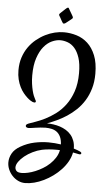

<svg xmlns="http://www.w3.org/2000/svg" viewBox="-71 -902 704 1248"><g transform="rotate(5 281.0 -278.0)"><path d="M308.1 -696.3Q350.6 -696.3 391.4 -683.8Q432.1 -671.4 464.1 -642.1Q496.1 -612.8 515.6 -564.7Q535.2 -516.6 535.2 -445.3Q535.2 -391.6 522.2 -347.9Q509.3 -304.2 487.5 -269Q465.8 -233.9 437 -206.5Q408.2 -179.2 376.5 -158.4Q344.7 -137.7 312 -122.6Q279.3 -107.4 250 -96.7Q270.5 -96.7 292.7 -93.5Q314.9 -90.3 335.7 -83.5Q356.4 -76.7 375 -65.4Q393.6 -54.2 407.7 -37.6Q421.9 -21 429.9 1Q438 22.9 438 51.3Q451.2 55.2 461.9 59.3Q472.7 63.5 481 67.4Q489.3 71.8 489.3 77.1Q489.3 80.6 486.8 83Q484.4 85.4 479 85.4Q476.6 85.4 469.7 84Q462.9 82.5 457.5 81.5L435.1 77.1Q429.2 107.9 413.1 136.5Q397 165 373.8 189.9Q350.6 214.8 322 235.6Q293.5 256.3 262.9 271.2Q232.4 286.1 201.2 294.2Q169.9 302.2 141.6 302.2Q117.7 302.2 95.9 291.7Q74.2 281.2 57.9 263.7Q41.5 246.1 31.7 223.6Q22 201.2 22 177.2Q22 147.5 37.6 119.1Q53.2 90.8 89.8 69.8Q133.3 44.9 179.2 35.2Q225.1 25.4 271 25.4Q292 25.4 312.3 27.1Q332.5 28.8 352.1 31.7Q350.6 2 341.6 -17.3Q332.5 -36.6 317.9 -47.9Q303.2 -59.1 284.2 -63.5Q265.1 -67.9 243.2 -67.9Q227.1 -67.9 210 -65.9Q192.9 -64 177.5 -61.8Q162.1 -59.6 150.4 -57.9Q138.7 -56.2 134.3 -56.2Q126.5 -56.2 120.4 -59.1Q114.3 -62 114.3 -68.8Q114.3 -74.2 117.9 -77.6Q121.6 -81.1 130.9 -85Q147 -91.3 175.3 -100.8Q203.6 -110.4 236.8 -127Q270 -143.6 304.2 -168.9Q338.4 -194.3 366.2 -231.7Q394 -269 411.6 -320.1Q429.2 -371.1 429.2 -439.9Q429.2 -500 416.5 -539.3Q403.8 -578.6 383.5 -601.6Q363.3 -624.5 338.4 -633.5Q313.5 -642.6 289.6 -642.6Q263.7 -642.6 235.1 -629.6Q206.5 -616.7 182.6 -587.9Q158.7 -559.1 143.1 -512.7Q127.4 -466.3 127.4 -399.4Q127.4 -369.6 130.9 -345Q134.3 -320.3 139.2 -300.8Q144 -281.2 149.7 -267.3Q155.3 -253.4 160.2 -245.1Q162.6 -241.2 164.1 -238Q165.5 -234.9 165.5 -232.4Q165.5 -224.6 155.8 -224.6Q152.3 -224.6 145 -227.1Q140.6 -228.5 130.9 -234.6Q121.1 -240.7 108.9 -251.7Q96.7 -262.7 83.5 -278.8Q70.3 -294.9 59.6 -316.4Q48.8 -337.9 42 -365Q35.2 -392.1 35.2 -425.3Q35.2 -470.7 47.6 -508.5Q60.1 -546.4 81.3 -576.4Q102.5 -606.4 130.1 -628.9Q157.7 -651.4 188 -666.5Q218.3 -681.6 249.3 -689Q280.3 -696.3 308.1 -696.3ZM114.3 238.8Q132.3 238.8 155.3 233.6Q178.2 228.5 202.4 218.5Q226.6 208.5 250.5 194.1Q274.4 179.7 294.4 160.9Q314.5 142.1 329.1 119.1Q343.8 96.2 349.1 69.3Q342.3 68.8 335.7 68.8Q329.1 68.8 322.3 68.8Q299.8 68.8 277.1 70.8Q254.4 72.8 232.9 77.1Q202.1 84 172.9 98.4Q143.6 112.8 120.8 131.1Q98.1 149.4 84.5 168.9Q70.8 188.5 70.8 205.6Q70.8 218.8 79.8 228.8Q88.9 238.8 114.3 238.8ZM356.4 -802.2Q357.9 -799.3 357.9 -796.4Q357.9 -790.5 348.6 -784.2Q336.4 -775.4 327.9 -767.8Q319.3 -760.3 313 -756.3Q307.1 -752.4 302.2 -752.4Q298.3 -752.4 296.6 -754.4Q294.9 -756.3 292.5 -760.3Q289.6 -764.6 286.6 -770Q283.7 -775.4 280.8 -780.8Q277.8 -786.1 275.1 -791Q272.5 -795.9 270.5 -798.8Q269 -801.3 268.1 -803.2Q267.1 -805.2 267.1 -807.6Q267.1 -811.5 271.5 -815.9Q273.4 -817.9 279.3 -823.5Q285.2 -829.1 292 -835.4Q298.8 -841.8 304.7 -847.2Q310.5 -852.5 312.5 -854Q314.5 -855.5 316.7 -856.7Q318.8 -857.9 321.3 -857.9Q325.2 -857.9 326.7 -854Q327.6 -851.6 332.3 -844Q336.9 -836.4 342 -827.6Q347.2 -818.8 351.3 -811.5Q355.5 -804.2 356.4 -802.2Z"/></g></svg>

Font: Engagement
Style: Regular
Weight: 400
Designer: Astigmatic (AOETI)
Foundry: Astigmatic (AOETI)
Version: Version 1.000